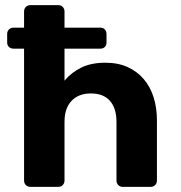

<svg xmlns="http://www.w3.org/2000/svg" viewBox="-20 -730 707 750"><path d="M99 0Q88 0 81 -7Q74 -14 74 -25V-540H33Q22 -540 15 -546.5Q8 -553 8 -564V-597Q8 -608 15 -615Q22 -622 33 -622H74V-685Q74 -696 81 -703Q88 -710 99 -710H207Q218 -710 225 -703Q232 -696 232 -685V-622H372Q383 -622 389.5 -615Q396 -608 396 -597V-564Q396 -553 389.5 -546.5Q383 -540 372 -540H232V-415Q259 -447 297.5 -466Q336 -485 392 -485Q441 -485 478.5 -468Q516 -451 541.5 -421Q567 -391 580 -350Q593 -309 593 -260V-25Q593 -14 586 -7Q579 0 568 0H460Q449 0 442 -7Q435 -14 435 -25V-254Q435 -307 409.5 -336Q384 -365 335 -365Q287 -365 259.5 -336Q232 -307 232 -254V-25Q232 -14 225 -7Q218 0 207 0Z"/></svg>

Font: Fz Rubik SemBd
Style: Regular
Weight: 600
Designer: Hubert and Fischer
Foundry: Hubert and Fischer
Version: Vit hóa bi FontZin.com